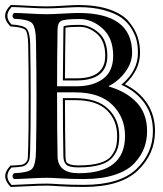

<svg xmlns="http://www.w3.org/2000/svg" viewBox="-36 -701 644 757"><path d="M189 -360.8H265.1Q331.1 -360.8 370.6 -390.4Q410.2 -419.9 410.2 -481Q410.2 -550.8 368.7 -588.4Q327.1 -626 277.8 -626Q216.8 -626 203.9 -617.9Q190.9 -609.9 190.9 -583Q189 -476.1 189 -360.8ZM147.9 -645Q169.9 -645 212.9 -647.5Q255.9 -649.9 272.9 -649.9Q484.9 -649.9 484.9 -493.2Q484.9 -454.1 458.5 -418Q432.1 -381.8 393.1 -361.8V-359.9Q462.9 -339.8 503.4 -296.4Q543.9 -252.9 543.9 -184.1Q543.9 -148.9 532.5 -117.9Q521 -86.9 494.4 -57.9Q467.8 -28.8 417 -12Q366.2 4.9 294.9 4.9Q245.1 4.9 205.1 2.4Q165 0 148.9 0Q121.1 0 80.6 2.4Q40 4.9 19 4.9Q7.8 -6.3 19 -18.1Q74.2 -20 89.6 -34.4Q105 -48.8 106 -108.9Q107.9 -207 107.9 -320.8Q107.9 -407.7 106 -536.1Q105 -596.2 89.6 -610.6Q74.2 -625 19 -627Q7.8 -638.2 19 -649.9Q41 -649.9 81.1 -647.5Q121.1 -645 147.9 -645ZM190.9 -85Q191.9 -18.1 273.9 -18.1Q457 -18.1 457 -165Q457 -238.3 407 -287.6Q356.9 -336.9 259.8 -336.9H189V-321.3Q189 -182.6 190.9 -85ZM220.2 -392.1H265.1Q378.9 -392.1 378.9 -481Q378.9 -539.1 346.9 -567.1Q314.9 -595.2 277.8 -595.2Q238.3 -595.2 222.2 -591.8Q222.2 -587.9 222.2 -582.5Q220.7 -503.9 220.2 -392.1ZM265.1 -383.8H211.9V-388.2Q212.4 -479 213.9 -582.5Q213.9 -591.3 214.8 -597.7Q231.9 -603 277.8 -603Q316.9 -603 352.1 -573Q387.2 -543 387.2 -481Q387.2 -383.8 265.1 -383.8ZM147.9 -675.8Q170.9 -675.8 213.9 -678.5Q256.8 -681.2 272.9 -681.2Q346.2 -681.2 397.2 -663.1Q448.2 -645 472.7 -615Q497.1 -585 506.6 -555.4Q516.1 -525.9 516.1 -493.2Q516.1 -424.3 456.5 -368.7Q512.7 -340.8 543.9 -293.7Q575.2 -246.6 575.2 -184.1Q575.2 -93.3 507.1 -28.6Q439 36.1 294.9 36.1Q239.7 36.1 200.4 33.4Q161.1 30.8 148.9 30.8Q118.2 30.8 73.5 33.2Q28.8 35.6 8.3 36.1H6.3L5.4 35.2Q-35.6 -5.9 4.4 -46.9L5.4 -48.3H7.8Q34.7 -49.3 46.1 -50.8Q57.6 -52.2 64.9 -59.6Q72.3 -66.9 73.2 -75Q74.2 -83 74.7 -105Q74.7 -114.7 75.2 -119.6Q77.1 -181.2 77.1 -320.8Q77.1 -425.8 75.2 -525.4Q74.2 -573.2 63.5 -583.5Q52.7 -593.8 7.3 -596.7H5.4L4.4 -597.7Q-36.6 -638.7 5.4 -680.2L6.3 -681.2H8.3Q34.7 -680.7 78.6 -678.2Q122.6 -675.8 147.9 -675.8ZM147.9 -668Q122.1 -668 78.6 -670.4Q35.2 -672.9 9.8 -673.3Q-23.4 -638.7 9.3 -604.5Q55.7 -601.6 68.8 -588.1Q82 -574.7 83 -525.4Q85 -425.8 85 -320.8Q85 -178.7 83 -119.6Q83 -117.7 83 -113.3Q82 -86.9 80.8 -76.9Q79.6 -66.9 72 -56.9Q64.5 -46.9 50.8 -44.4Q37.1 -42 9.3 -40.5Q-23.4 -6.3 9.8 28.3Q28.8 27.8 73.5 25.4Q118.2 22.9 148.9 22.9Q162.1 22.9 201.2 25.4Q240.2 27.8 294.9 27.8Q436 27.8 501.5 -34.2Q566.9 -96.2 566.9 -184.1Q566.9 -246.1 535.4 -292Q503.9 -337.9 447.8 -364.3L441.9 -366.7L446.8 -370.6Q508.3 -424.3 507.8 -493.2Q507.8 -518.1 502.9 -540Q498 -562 482.9 -587.4Q467.8 -612.8 442.9 -630.9Q418 -648.9 374.5 -660.9Q331.1 -672.9 272.9 -672.9Q256.8 -672.9 214.4 -670.4Q171.9 -668 147.9 -668ZM222.2 -85.4Q222.7 -70.3 224.6 -64.5Q226.6 -58.6 238 -53.7Q249.5 -48.8 273.9 -48.8Q323.7 -48.8 356.4 -58.3Q389.2 -67.9 403.1 -86.4Q417 -105 421.4 -122.1Q425.8 -139.2 425.8 -165Q425.8 -227.1 385 -266.6Q344.2 -306.2 259.8 -306.2H220.2Q220.2 -185.5 222.2 -85.4ZM213.9 -85.4Q211.9 -187 211.9 -310.1V-314H259.8Q346.7 -314 390.4 -272Q434.1 -230 434.1 -165Q434.1 -138.2 429 -119.6Q423.8 -101.1 408.4 -81.5Q393.1 -62 359.6 -51.5Q326.2 -41 273.9 -41Q236.8 -41 225.6 -51.5Q214.4 -62 213.9 -85.4Z"/></svg>

Font: Linux Libertine Initials
Style: Initials
Weight: 400
Designer: Philipp H. Poll
Foundry: Philipp H. Poll
Version: Version 5.0.6